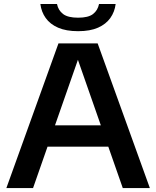

<svg xmlns="http://www.w3.org/2000/svg" viewBox="-20 -962 798 982"><path d="M12.5 0 279 -740H479.5L746.5 0H608L370.5 -679H386.5L149 0ZM188 -212 220 -321H538L570 -212ZM379.5 -802.5Q318 -802.5 277 -820.5Q236 -838.5 213.8 -869.8Q191.5 -901 186.5 -941.5H271.5Q278 -909 302.8 -890.2Q327.5 -871.5 379.5 -871.5Q431.5 -871.5 455.8 -890.2Q480 -909 486.5 -941.5H571.5Q566.5 -901 544.2 -869.8Q522 -838.5 481.5 -820.5Q441 -802.5 379.5 -802.5Z"/></svg>

Font: Encode Sans SemiExpanded SemiBold
Style: Regular
Weight: 600
Width: 6
Designer: Multiple Designers
Foundry: Impallari Type
Version: Version 3.002